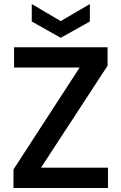

<svg xmlns="http://www.w3.org/2000/svg" viewBox="-20 -935 604 955"><path d="M47 0V-92L376 -599H50V-700H515V-608L184 -101H517V0ZM282 -747 138 -828V-915L282 -830L427 -915V-828Z"/></svg>

Font: DM Sans 18pt SemiBold
Style: Regular
Weight: 600
Designer: Colophon Foundry, Jonny Pinhorn
Foundry: Colophon Foundry
Version: Version 4.004;gftools[0.9.30]